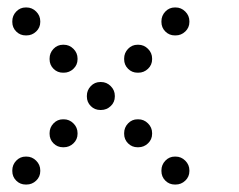

<svg xmlns="http://www.w3.org/2000/svg" viewBox="-20 -508 640 515"><path d="M49 -488Q34 -488 23.5 -477Q13 -466 13 -451V-449Q13 -434 23.5 -423.5Q34 -413 49 -413H51Q66 -413 77 -423.5Q88 -434 88 -449V-451Q88 -466 77 -477Q66 -488 51 -488ZM449 -488Q434 -488 423.5 -477Q413 -466 413 -451V-449Q413 -434 423.5 -423.5Q434 -413 449 -413H451Q466 -413 477 -423.5Q488 -434 488 -449V-451Q488 -466 477 -477Q466 -488 451 -488ZM149 -388Q134 -388 123.5 -377Q113 -366 113 -351V-349Q113 -334 123.5 -323.5Q134 -313 149 -313H151Q166 -313 177 -323.5Q188 -334 188 -349V-351Q188 -366 177 -377Q166 -388 151 -388ZM349 -388Q334 -388 323.5 -377Q313 -366 313 -351V-349Q313 -334 323.5 -323.5Q334 -313 349 -313H351Q366 -313 377 -323.5Q388 -334 388 -349V-351Q388 -366 377 -377Q366 -388 351 -388ZM249 -288Q234 -288 223.5 -277Q213 -266 213 -251V-249Q213 -234 223.5 -223.5Q234 -213 249 -213H251Q266 -213 277 -223.5Q288 -234 288 -249V-251Q288 -266 277 -277Q266 -288 251 -288ZM149 -188Q134 -188 123.5 -177Q113 -166 113 -151V-149Q113 -134 123.5 -123.5Q134 -113 149 -113H151Q166 -113 177 -123.5Q188 -134 188 -149V-151Q188 -166 177 -177Q166 -188 151 -188ZM349 -188Q334 -188 323.5 -177Q313 -166 313 -151V-149Q313 -134 323.5 -123.5Q334 -113 349 -113H351Q366 -113 377 -123.5Q388 -134 388 -149V-151Q388 -166 377 -177Q366 -188 351 -188ZM49 -88Q34 -88 23.5 -77Q13 -66 13 -51V-49Q13 -34 23.5 -23.5Q34 -13 49 -13H51Q66 -13 77 -23.5Q88 -34 88 -49V-51Q88 -66 77 -77Q66 -88 51 -88ZM449 -88Q434 -88 423.5 -77Q413 -66 413 -51V-49Q413 -34 423.5 -23.5Q434 -13 449 -13H451Q466 -13 477 -23.5Q488 -34 488 -49V-51Q488 -66 477 -77Q466 -88 451 -88Z"/></svg>

Font: Doto Rounded
Style: Bold
Weight: 700
Monospace: yes
Version: Version 1.000